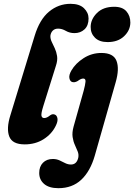

<svg xmlns="http://www.w3.org/2000/svg" viewBox="-20 -745 703 1006"><path d="M349.5 -725Q396.5 -725 420.2 -701.8Q444 -678.5 444 -648Q444 -611 422.8 -591.2Q401.5 -571.5 370.5 -571.5Q345 -571.5 325 -583.2Q305 -595 284.5 -595Q267 -595 256.5 -584.5Q246 -574 244 -557Q243.5 -541.5 251 -525.8Q258.5 -510 267 -492Q275.5 -474 279 -451.5Q282.5 -429 273 -400.5L206.5 -188Q195 -151 197.2 -138.8Q199.5 -126.5 212 -126.5Q225.5 -126.5 243 -141Q256 -150 267.5 -144.5Q278 -140.5 281 -124.8Q284 -109 271.5 -84.5Q250.5 -42 207.8 -15.2Q165 11.5 109.5 11.5Q44.5 11.5 28.5 -30Q12.5 -71.5 34.5 -141.5L161.5 -557Q187.5 -643 237 -684Q286.5 -725 349.5 -725ZM544 -524.5Q500.5 -524.5 477.5 -547.5Q454.5 -570.5 455 -604.5Q455.5 -644.5 488.2 -677Q521 -709.5 578.5 -709.5Q621.5 -709.5 642.2 -685.8Q663 -662 663 -626.5Q662.5 -586 630.2 -555.2Q598 -524.5 544 -524.5ZM586 -313.5 476.5 71Q453 152.5 405.8 196.8Q358.5 241 286 241Q237 241 211.2 218.8Q185.5 196.5 185.5 161.5Q185.5 127.5 205 107.8Q224.5 88 257 88Q276 88 291.8 95.2Q307.5 102.5 321.8 109.8Q336 117 352 117Q381.5 117 390 82Q393.5 65 387.2 49Q381 33 372.5 14.8Q364 -3.5 360.5 -26.8Q357 -50 365.5 -81.5L418.5 -270Q426.5 -300 428 -316.8Q429.5 -333.5 416 -333.5Q404 -333.5 387 -320.5Q371 -311 357.5 -315.5Q346.5 -319.5 343.5 -335.8Q340.5 -352 354 -375.5Q375.5 -413 418 -440.2Q460.5 -467.5 511.5 -467.5Q574.5 -467.5 590.5 -426Q606.5 -384.5 586 -313.5Z"/></svg>

Font: Fraunces 72pt SuperSoft
Style: Bold Italic
Weight: 700
Italic angle: -16°
Version: Version 1.000;[0bf87f6ff]